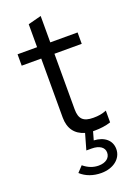

<svg xmlns="http://www.w3.org/2000/svg" viewBox="-164 -709 694 998"><g transform="rotate(-20 182.5 -209.5)"><path d="M216 228C283 228 331 190 331 137C331 89 294 58 236 55L249 9H260C289 9 322 5 348 -4V-69C323 -59 303 -56 275 -56C220 -56 198 -77 198 -131V-438H349V-501H198V-647L125 -628V-501H17V-438H125V-112C125 -51 154 -12 207 3L182 91H211C254 91 280 109 280 138C280 167 256 187 216 187C186 187 158 176 133 155L103 187C132 214 172 228 216 228Z"/></g></svg>

Font: Red Hat Display
Style: Regular
Weight: 400
Designer: Pentagram, MCKL
Foundry: Pentagram, MCKL
Version: Version 1.023